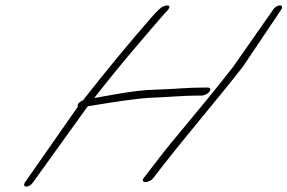

<svg xmlns="http://www.w3.org/2000/svg" viewBox="-20 -690 1073 717"><path d="M1000.8 -655 851 -441C781.6 -352 724.1 -283 648.7 -192C596.4 -130 587 -116 552 -71L516.4 -25C510.4 -17 513.5 -10 523.1 -10C532.7 -10 546.4 -17 552.4 -25L588 -71C677.5 -186 797.5 -326 887 -441L1030.8 -655C1035.8 -663 1033.2 -670 1025.2 -670C1017.2 -670 1005.8 -663 1000.8 -655ZM271 -292 72.6 -8C67.7 0 70.2 7 78.2 7C86.2 7 97.7 0 102.6 -8L307.6 -293C318.3 -295 332.7 -297 350.1 -300C392.6 -307 493.3 -323 543.7 -325C606.1 -327 662.4 -333 714 -333H733.2C742.8 -333 756.5 -340 762.5 -348C768.4 -356 765.3 -363 755.7 -363H736.5C676.5 -363 628.6 -357 556.6 -355C518.8 -354 475.1 -349 422.9 -340C370.8 -331 339.7 -325 331.9 -324C391.8 -401 450.6 -472 504.6 -535C558.6 -598 590.1 -635 599.6 -645C619.8 -663 616.1 -677 589.2 -666C581.4 -663 568.3 -651 549.9 -630C465.6 -534 380.7 -431 293.5 -320L289.4 -315C273.8 -309 266.7 -297 271 -292Z"/></svg>

Font: MewTooHand
Style: UltimateItaWide
Weight: 400
Designer: Mew Too, Robert Jablonski
Version: Version 0.77